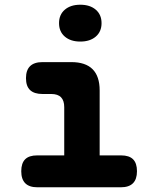

<svg xmlns="http://www.w3.org/2000/svg" viewBox="-20 -793 640 813"><path d="M493 -135Q527 -135 543.5 -118.5Q560 -102 560 -68Q560 -34 543 -17Q526 0 492 0H138Q104 0 87 -17Q70 -34 70 -68Q70 -102 86.5 -118.5Q103 -135 137 -135H252V-339Q252 -367 238.5 -381Q225 -395 197 -395H160Q125 -395 107.5 -411.5Q90 -428 90 -462Q90 -496 107.5 -513Q125 -530 160 -530H282Q342 -530 372 -500Q402 -470 402 -410V-135ZM320 -617Q279 -617 254.5 -638Q230 -659 230 -695Q230 -731 254.5 -752Q279 -773 320 -773Q361 -773 385.5 -752Q410 -731 410 -695Q410 -659 385.5 -638Q361 -617 320 -617Z"/></svg>

Font: Maple Mono NL ExtraBold
Style: Regular
Weight: 800
Monospace: yes
Designer: subframe7536
Version: Version 7.000